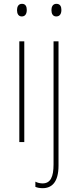

<svg xmlns="http://www.w3.org/2000/svg" viewBox="-20 -743 408 1004"><path d="M95 -723C75 -723 69 -706 69 -690C69 -672 76 -657 94 -657C112 -657 120 -671 120 -691C120 -707 115 -723 95 -723ZM249 -690C249 -672 256 -657 274 -657C293 -657 301 -671 301 -691C301 -707 296 -723 275 -723C255 -723 249 -706 249 -690ZM107 -527H81V0H107ZM203 241C250 241 286 211 286 123V-527H260V117C260 182 244 216 203 216C190 216 176 213 165 207V234C174 238 186 241 203 241Z"/></svg>

Font: Noto Sans Sinhala UI Condensed Thin
Style: Regular
Weight: 100
Width: 3
Designer: Jelle Bosma - Monotype Design Team
Foundry: Monotype Imaging Inc.
Version: Version 2.006